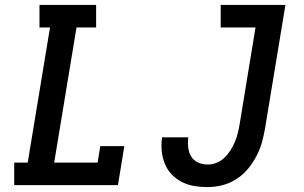

<svg xmlns="http://www.w3.org/2000/svg" viewBox="-20 -755 1240 783"><path d="M38 0V-92H93L184 -643H141V-735H372V-643H292L201 -92H378L389 -159H487L461 0ZM826 8Q798 8 771.5 3.5Q745 -1 721.5 -13Q698 -25 680 -44Q662 -63 652 -87.5Q642 -112 639.5 -139.5Q637 -167 641 -195H748Q745 -174 747.5 -153.5Q750 -133 759.5 -117Q769 -101 787.5 -92.5Q806 -84 827 -84Q845 -84 863 -91Q881 -98 895 -111.5Q909 -125 919.5 -141.5Q930 -158 937.5 -175.5Q945 -193 949.5 -211Q954 -229 957 -247L1022 -643H880V-735H1144L1061 -232Q1056 -203 1048 -174Q1040 -145 1025 -117Q1010 -89 990 -65Q970 -41 943 -24Q916 -7 886 0.5Q856 8 826 8Z"/></svg>

Font: Iosevka Etoile Semibold
Style: Italic
Weight: 600
Italic angle: -9°
Designer: Belleve Invis
Foundry: Belleve Invis
Version: Version 22.1.2; ttfautohint (v1.8.4)